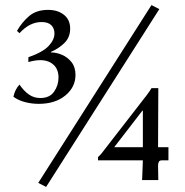

<svg xmlns="http://www.w3.org/2000/svg" viewBox="-20 -711 731 758"><path d="M181 -506V-504Q203 -504 225 -494.5Q247 -485 262.5 -465.5Q278 -446 278 -415Q278 -367 238 -334Q198 -301 133 -301Q105 -301 78.5 -308Q52 -315 33 -329Q39 -358 57 -377Q74 -352 94 -338Q114 -324 139 -324Q176 -324 193.5 -349Q211 -374 211 -405Q211 -446 179.5 -464Q148 -482 92 -466V-485Q149 -505 172 -529.5Q195 -554 195 -579Q195 -599 182.5 -611.5Q170 -624 144 -624Q97 -624 57 -580L47 -589Q67 -624 95.5 -648Q124 -672 170 -672Q208 -672 232.5 -652.5Q257 -633 257 -598Q257 -564 235 -542Q213 -520 181 -506ZM578 -691 609 -675 162 27 131 11ZM542 -274 431 -130H544V-274ZM541 0Q542 -20 542.5 -37.5Q543 -55 544 -78H367V-91Q375 -98 381.5 -106Q388 -114 393 -121L559 -335Q572 -352 578 -363H605L604 -130H645V-78H619Q610 -78 607 -72Q604 -66 604 -57Q604 -43 604.5 -29Q605 -15 605 0Z"/></svg>

Font: Bona Nova
Style: Regular
Weight: 400
Designer: Mateusz Machalski
Foundry: Capitalics
Version: Version 4.001; ttfautohint (v1.8.3)